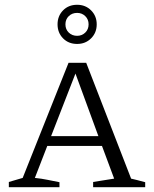

<svg xmlns="http://www.w3.org/2000/svg" viewBox="-20 -784 646 804"><path d="M529 -36Q545 -32 554 -30Q563 -28 588 -21V0H370V-22L458 -36L407 -173H178L126 -39Q155 -36 179 -31Q203 -26 229 -21V0H17V-22L75 -39L267 -521H341ZM194 -214H392L296 -476ZM303 -600Q267 -600 244 -623.5Q221 -647 221 -682Q221 -717 244 -740.5Q267 -764 303 -764Q338 -764 361.5 -740.5Q385 -717 385 -682Q385 -647 361.5 -623.5Q338 -600 303 -600ZM303 -634Q323 -634 337 -647.5Q351 -661 351 -682Q351 -703 337 -716.5Q323 -730 303 -730Q282 -730 268 -716.5Q254 -703 254 -682Q254 -661 268 -647.5Q282 -634 303 -634Z"/></svg>

Font: Piazzolla SC Light
Style: Regular
Weight: 300
Designer: Juan Pablo del Peral
Foundry: Huerta Tipografica
Version: Version 1.330